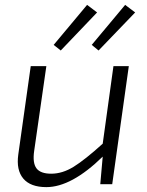

<svg xmlns="http://www.w3.org/2000/svg" viewBox="-20 -755 603 787"><path d="M229 -548 200 -571 337 -735 378 -704ZM356 -571 493 -735 534 -704 384 -548ZM445 -484H508L440 0H391L401 -113Q273 12 170 12Q105 12 75.5 -23Q46 -58 55 -122L106 -484H170L120 -136Q113 -87 129.5 -65Q146 -43 190 -43Q236 -43 282 -71.5Q328 -100 401 -166Z"/></svg>

Font: Exo 2.0 Light
Style: Italic
Weight: 300
Italic angle: -8°
Designer: Natanael Gama
Version: Version 1.001;PS 001.001;hotconv 1.0.70;makeotf.lib2.5.58329